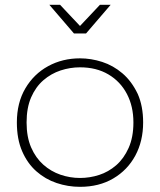

<svg xmlns="http://www.w3.org/2000/svg" viewBox="-20 -758 650 780"><path d="M305 1Q256 1 210 -14.5Q164 -30 127.8 -62Q91.5 -94 70 -143.5Q48.5 -193 48.5 -260.5Q48.5 -340.5 83 -399Q117.5 -457.5 175.5 -489.2Q233.5 -521 305 -521Q350 -521 395 -506.5Q440 -492 477.5 -460Q515 -428 539.5 -376.5Q561.5 -327 561.5 -260.5Q561.5 -185 529.8 -126Q498 -67 440.2 -33Q382.5 1 305 1ZM305 -35Q344.5 -35 382.5 -47.2Q420.5 -59.5 451.8 -86.5Q483 -113.5 502.5 -157Q522 -200.5 522 -260.5Q522 -326 495.5 -376.5Q469 -427 420.2 -455.8Q371.5 -484.5 305 -484.5Q265 -484.5 226.2 -471.8Q187.5 -459 156.2 -432Q125 -405 106.5 -362.5Q88 -320 88 -260.5Q88 -201.5 106.5 -159Q125 -116.5 156 -89Q187 -61.5 225.8 -48.2Q264.5 -35 305 -35ZM329.5 -622H280.5L180.5 -738.5H224L305 -652.5L386 -738.5H429.5Z"/></svg>

Font: Argentum Novus ExtraLight
Style: Regular
Weight: 250
Designer: Julieta Ulanovsky (font) & Cristiano Sobral (main changes)
Foundry: Julieta Ulanovsky (font) & Cristiano Sobral (main changes)
Version: Version 3.00;November 27, 2020;FontCreator 13.0.0.2655 64-bi